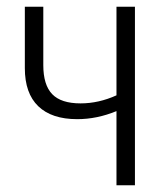

<svg xmlns="http://www.w3.org/2000/svg" viewBox="-20 -552 496 572"><path d="M327 0V-221Q269 -197 210 -197Q134 -197 94 -235.5Q54 -274 54 -349V-532H109V-358Q109 -299 135.5 -271.5Q162 -244 220 -244Q274 -244 327 -268V-532H382V0Z"/></svg>

Font: Noto Sans Condensed Light
Style: Regular
Weight: 300
Width: 3
Designer: Monotype Design Team
Foundry: Monotype Imaging Inc.
Version: Version 2.013; ttfautohint (v1.8.4.7-5d5b)